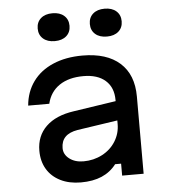

<svg xmlns="http://www.w3.org/2000/svg" viewBox="-58 -893 865 961"><g transform="rotate(-5 375.0 -412.0)"><path d="M530 -279 316 -247Q274 -240 253.5 -219Q233 -198 233 -163Q233 -131 261 -109.5Q289 -88 332 -88Q383 -88 426 -110.5Q469 -133 493.5 -172.5Q518 -212 518 -259V-380Q518 -443 478.5 -478Q439 -513 368 -513Q294 -513 247 -481Q200 -449 186 -390H80Q86 -459 123 -510Q160 -561 224 -588.5Q288 -616 372 -616Q494 -616 560 -557Q626 -498 626 -388V0H518V-60H488Q459 -22 415 -3Q371 16 310 16Q251 16 207 -6Q163 -28 139.5 -67.5Q116 -107 116 -160Q116 -234 165 -281.5Q214 -329 305 -342L530 -376ZM161 -770Q161 -802 182.5 -821Q204 -840 241 -840Q278 -840 299.5 -821Q321 -802 321 -770Q321 -738 299.5 -719Q278 -700 241 -700Q204 -700 182.5 -719Q161 -738 161 -770ZM423 -770Q423 -802 444.5 -821Q466 -840 503 -840Q540 -840 561.5 -821Q583 -802 583 -770Q583 -738 561.5 -719Q540 -700 503 -700Q466 -700 444.5 -719Q423 -738 423 -770Z"/></g></svg>

Font: Martian Mono sWd Rg
Style: Regular
Weight: 400
Width: 6
Monospace: yes
Designer: Roman Shamin
Foundry: Evil Martians
Version: Version 1.000